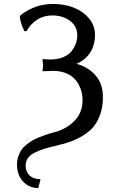

<svg xmlns="http://www.w3.org/2000/svg" viewBox="-20 -685 582 972"><path d="M185.1 222.2 173.8 267.1Q138.2 267.1 112.8 248.3Q87.4 229.5 76.7 203.4Q65.9 177.2 65.9 147.9Q65.9 126 72.5 106.9Q79.1 87.9 88.1 74.2Q97.2 60.5 113.3 47.9Q129.4 35.2 142.1 27.3Q154.8 19.5 175.8 11Q196.8 2.4 207.8 -1.2Q218.8 -4.9 238.8 -11.2L273.9 -21Q330.6 -41.5 364.3 -81.3Q397.9 -121.1 397.9 -178.2Q397.9 -196.8 394 -215.6Q390.1 -234.4 379.4 -254.9Q368.7 -275.4 352.5 -290.8Q336.4 -306.2 309.6 -316.2Q282.7 -326.2 249 -326.2L194.8 -324.2Q198.2 -348.1 198.2 -355L194.8 -386.2Q215.8 -383.8 232.9 -383.8Q271.5 -383.8 299.8 -395.5Q328.1 -407.2 342.8 -426.5Q357.4 -445.8 364.3 -465.6Q371.1 -485.4 371.1 -505.9Q371.1 -551.8 334.5 -579.3Q297.9 -606.9 245.1 -606.9Q161.1 -606.9 113.8 -526.9L103 -527.8Q81.5 -572.8 80.1 -604Q107.4 -628.4 150.6 -646.7Q193.8 -665 251 -665Q304.2 -665 351.3 -647.2Q398.4 -629.4 429.7 -592.8Q460.9 -556.2 460.9 -508.8Q460.9 -456.1 436.3 -418.5Q411.6 -380.9 367.2 -361.8Q423.3 -347.7 462.2 -304.9Q501 -262.2 501 -193.8Q501 -146 488 -107.9Q475.1 -69.8 454.1 -44.2Q433.1 -18.6 400.4 1.2Q367.7 21 334.5 32.7Q301.3 44.4 257.8 54.2Q224.1 62 202.1 68.8Q180.2 75.7 156.7 87.2Q133.3 98.6 121.6 115Q109.9 131.3 109.9 152.8Q109.9 185.1 129.9 203.6Q149.9 222.2 185.1 222.2Z"/></svg>

Font: Linear Smooth Low Contrast
Style: Regular
Weight: 500
Designer: Philipp H. Poll, Flanker
Foundry: Philipp H. Poll, reworked by Flanker
Version: Version 1.010 | FøM Fix